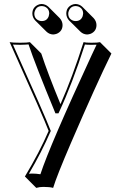

<svg xmlns="http://www.w3.org/2000/svg" viewBox="-20 -642 602 956"><path d="M27.8 -432.1Q42.5 -429.2 80.1 -429.2Q116.2 -429.2 128.9 -432.1L185.5 -375.5Q217.8 -276.9 281.2 -123.5Q340.8 -258.3 396 -432.1Q406.7 -429.2 435.1 -429.2Q467.8 -429.2 478 -432.1L534.7 -375.5Q459 -221.7 333.5 69.3Q262.2 234.9 244.6 293.5Q228 288.6 195.8 288.6Q177.2 288.6 160.6 293.5L104 236.8Q176.8 115.7 222.2 9.8Q199.7 -50.8 30.3 -427.2Q28.8 -430.2 27.8 -432.1ZM141.1 -574.2Q141.1 -604.5 168.5 -617.7Q177.7 -622.1 188 -622.1Q207 -621.1 220.7 -608.4L277.3 -551.8Q291 -536.6 291.5 -517.6Q291.5 -486.8 263.2 -474.1Q253.9 -470.7 244.6 -470.2Q225.1 -471.2 211.4 -484.4L154.8 -540.5Q141.6 -555.2 141.1 -574.2ZM310.1 -574.2Q310.1 -604.5 337.4 -617.7Q347.2 -622.1 356.9 -622.1Q376 -621.1 389.6 -608.4L446.3 -551.8Q460 -536.6 460.4 -517.6Q460.4 -486.8 432.1 -474.1Q422.9 -470.7 413.6 -470.2Q394 -471.2 380.4 -484.4L323.7 -540.5Q310.5 -555.2 310.1 -574.2ZM319.8 -574.2Q319.8 -548.3 344.2 -539.1Q351.1 -537.1 356.9 -537.1Q382.8 -537.1 391.6 -561.5Q393.6 -568.4 394 -574.2Q394 -599.6 370.6 -609.4Q363.3 -611.8 356.9 -611.8Q332 -611.8 322.8 -587.9Q319.8 -581.1 319.8 -574.2ZM150.9 -574.2Q150.9 -548.3 175.3 -539.1Q182.1 -537.1 188 -537.1Q213.9 -537.1 222.7 -561.5Q224.6 -568.4 225.1 -574.2Q225.1 -599.6 201.7 -609.4Q194.3 -611.8 188 -611.8Q163.1 -611.8 153.8 -587.9Q150.9 -581.1 150.9 -574.2ZM44.4 -419.9Q205.6 -62 231.4 6.3L232.9 10.3L231 14.2Q188.5 112.8 124 223.1Q132.3 222.2 139.2 222.2Q159.2 222.2 181.2 225.6Q228.5 81.1 437 -368.7Q451.2 -399.4 460.9 -419.4Q450.2 -418.9 435.1 -418.9Q413.6 -418.9 402.8 -420.4Q339.4 -223.1 273.9 -83.5L271 -77.6H255.9L253.4 -84Q155.3 -321.3 122.1 -420.9Q106.9 -419.4 80.1 -418.9Q57.1 -418.9 44.4 -419.9Z"/></svg>

Font: Linux Biolinum Shadow O
Style: Regular
Weight: 400
Designer: Philipp H. Poll
Foundry: Philipp H. Poll
Version: Version 1.0.4